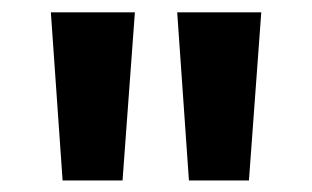

<svg xmlns="http://www.w3.org/2000/svg" viewBox="-20 -790 518 319"><path d="M64.5 -769.5H204.1L183.6 -490.2H84ZM274.4 -769.5H414.1L393.6 -490.2H293.9Z"/></svg>

Font: Mgen+ 1c bold
Style: Bold
Weight: 700
Designer: [Source Han Sans]
Ryoko NISHIZUKA  (kana & ideographs); Paul D. Hunt (Latin, Greek & Cyrillic); Wenlong ZHANG  (bopomofo
Version: Version 1.059.20150602